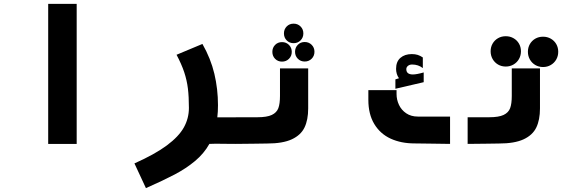

<svg xmlns="http://www.w3.org/2000/svg" viewBox="-20 -745 3040 994"><path d="M377 -725V0H229.5V-725Z M958 -186.5Q958 -244 952.8 -286.8Q947.5 -329.5 933.8 -371Q920 -412.5 894 -461.5L1028 -517.5Q1071 -442 1089.8 -363Q1108.5 -284 1108.5 -200.5Q1108.5 -165 1105 -137.5H1201.5V0L1136 -0.5Q1122 -1 1098 -1Q1084 -1 1064 0Q1036 50 989.5 88.8Q943 127.5 884.5 158.2Q826 189 735.5 229L676 101Q781.5 54 843.5 8Q905.5 -38 931.8 -85.2Q958 -132.5 958 -186.5Z M1201 -138H1312.5Q1362 -138 1387.2 -150Q1412.5 -162 1421 -185Q1429.5 -208 1429.5 -248.5V-391H1575.5V-183.5Q1575.5 -124.5 1556.5 -85Q1537.5 -45.5 1490.8 -23.8Q1444 -2 1362.5 -2L1293 -1L1201 0ZM1450 -572Q1450 -593.5 1464.2 -608Q1478.5 -622.5 1500 -622.5Q1521.5 -622.5 1536 -608Q1550.5 -593.5 1550.5 -572Q1550.5 -550.5 1536 -536Q1521.5 -521.5 1500 -521.5Q1478.5 -521.5 1464.2 -536Q1450 -550.5 1450 -572ZM1390 -476.5Q1390 -498 1404.2 -512.5Q1418.5 -527 1440 -527Q1461.5 -527 1476 -512.5Q1490.5 -498 1490.5 -476.5Q1490.5 -455 1476 -440.5Q1461.5 -426 1440 -426Q1418.5 -426 1404.2 -440.5Q1390 -455 1390 -476.5ZM1507.5 -477Q1507.5 -498.5 1521.8 -513Q1536 -527.5 1557.5 -527.5Q1579 -527.5 1593.5 -513Q1608 -498.5 1608 -477Q1608 -455.5 1593.5 -441Q1579 -426.5 1557.5 -426.5Q1536 -426.5 1521.8 -441Q1507.5 -455.5 1507.5 -477Z M1887 -228V-278.5H2033V-258Q2033 -229 2045.5 -202.2Q2058 -175.5 2083 -158.5Q2108 -141.5 2143.5 -141.5H2310V0Q2260.5 0 2205 -1.5L2126.5 -2.5Q2056.5 -2.5 2002.5 -27.2Q1948.5 -52 1917.8 -102.8Q1887 -153.5 1887 -228ZM2027 -334 2045.5 -340Q2038 -350 2034.2 -362.8Q2030.5 -375.5 2030.5 -388.5Q2030.5 -426 2053 -445.5Q2075.5 -465 2112 -465Q2129 -465 2142.5 -460.8Q2156 -456.5 2169 -447.5V-392.5Q2145.5 -411 2113.5 -411Q2100.5 -411 2092 -404Q2083.5 -397 2083.5 -387Q2083.5 -359.5 2117.5 -359.5Q2137 -359.5 2173.5 -370V-319.5L2027 -285.5Z M2401 -138H2512.5Q2562 -138 2587.2 -150Q2612.5 -162 2621 -185Q2629.5 -208 2629.5 -248.5V-391H2775.5V-183.5Q2775.5 -124.5 2756.5 -85Q2737.5 -45.5 2690.8 -23.8Q2644 -2 2562.5 -2L2493 -1L2401 0ZM2520 -479.5Q2520 -501.5 2530.2 -519.2Q2540.5 -537 2558.2 -547.2Q2576 -557.5 2598.5 -557.5Q2620.5 -557.5 2638.5 -547.2Q2656.5 -537 2666.8 -519.2Q2677 -501.5 2677 -479.5Q2677 -457.5 2666.8 -439.5Q2656.5 -421.5 2638.5 -411Q2620.5 -400.5 2598.5 -400.5Q2576 -400.5 2558.2 -411Q2540.5 -421.5 2530.2 -439.5Q2520 -457.5 2520 -479.5ZM2713 -477Q2713 -499 2723.2 -516.8Q2733.5 -534.5 2751.2 -544.8Q2769 -555 2791.5 -555Q2813.5 -555 2831.5 -544.8Q2849.5 -534.5 2859.8 -516.8Q2870 -499 2870 -477Q2870 -455 2859.8 -437Q2849.5 -419 2831.5 -408.5Q2813.5 -398 2791.5 -398Q2769 -398 2751.2 -408.5Q2733.5 -419 2723.2 -437Q2713 -455 2713 -477Z"/></svg>

Font: JuliaMono Black
Style: Italic
Weight: 900
Italic angle: -9°
Monospace: yes
Designer: cormullion
Foundry: corm
Version: Version 0.057; ttfautohint (v1.8.4)